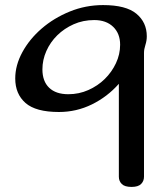

<svg xmlns="http://www.w3.org/2000/svg" viewBox="-20 -427 658 756"><path d="M386 -407Q476 -407 517 -373Q558 -339 558 -284Q558 -267 552.5 -250Q547 -233 547 -219V269Q547 286 535.5 297.5Q524 309 498 309Q471 309 459.5 297.5Q448 286 448 269V-97Q403 -46 342 -16Q281 14 212 14Q121 14 80.5 -21.5Q40 -57 40 -118Q40 -170 68 -221.5Q96 -273 144 -314.5Q192 -356 254.5 -381.5Q317 -407 386 -407ZM351 -348Q307 -348 270 -331.5Q233 -315 205.5 -288Q178 -261 162.5 -226Q147 -191 147 -154Q147 -107 173.5 -81.5Q200 -56 249 -56Q291 -56 328 -72.5Q365 -89 392.5 -116Q420 -143 436.5 -178Q453 -213 453 -251Q453 -295 425.5 -321.5Q398 -348 351 -348Z"/></svg>

Font: Sofadi One
Style: Regular
Weight: 400
Designer: Botjo Nikoltchev
Foundry: Botjo Nikoltchev
Version: Version 1.002